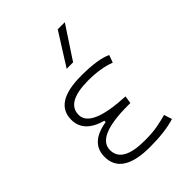

<svg xmlns="http://www.w3.org/2000/svg" viewBox="-227 -913 1040 1040"><g transform="rotate(-45 293.0 -392.5)"><path d="M305.7 9.8Q92.8 9.8 92.8 -127Q92.8 -233.9 230.5 -255.9V-266.1Q107.4 -299.8 107.4 -396.5Q107.4 -527.3 313.5 -527.3Q443.8 -527.3 501 -499L485.4 -456.5Q416.5 -482.4 324.2 -482.4Q154.3 -482.4 154.3 -386.7Q154.3 -290 404.8 -278.3L397.9 -234.4H379.9Q139.6 -234.4 139.6 -131.8Q139.6 -35.2 309.6 -35.2Q370.1 -35.2 410.2 -43Q450.2 -50.8 481.4 -59.6L496.1 -13.7Q419.9 9.8 305.7 9.8ZM285.2 -609.4 402.3 -794.9H456.5L334.5 -609.4Z"/></g></svg>

Font: Cascadia Code NF ExtraLight
Style: Regular
Weight: 200
Monospace: yes
Designer: Aaron Bell
Foundry: Saja Typeworks
Version: Version 2404.023; ttfautohint (v1.8.4)